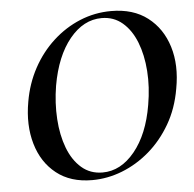

<svg xmlns="http://www.w3.org/2000/svg" viewBox="-49 -685 752 746"><g transform="rotate(-5 327.5 -312.0)"><path d="M281 12Q197 12 142 -31.5Q87 -75 65.5 -149Q44 -223 60 -313Q72 -383 104 -442Q136 -501 183.5 -544.5Q231 -588 289 -612Q347 -636 411 -636Q497 -636 553 -593Q609 -550 631.5 -477Q654 -404 637 -313Q624 -237 589 -177Q554 -117 505 -75Q456 -33 398.5 -10.5Q341 12 281 12ZM324 -14Q395 -14 449.5 -80.5Q504 -147 523 -260Q535 -329 530.5 -392Q526 -455 506.5 -504.5Q487 -554 453 -583Q419 -612 372 -612Q301 -612 247 -546Q193 -480 173 -366Q162 -299 166 -236Q170 -173 189 -123Q208 -73 242 -43.5Q276 -14 324 -14Z"/></g></svg>

Font: Cormorant Light
Style: Italic
Weight: 300
Italic angle: -10°
Designer: Christian Thalmann (Catharsis Fonts)
Foundry: Catharsis Fonts
Version: Version 4.000